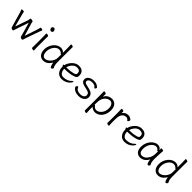

<svg xmlns="http://www.w3.org/2000/svg" viewBox="439 -2488 4439 4439"><g transform="rotate(45 2658.0 -268.5)"><path d="M615 -406Q620 -420 624 -438Q628 -456 632 -474Q635 -485 654 -485Q671 -485 688 -477.5Q705 -470 705 -459Q705 -456 704 -454Q697 -438 689.5 -419Q682 -400 677 -387L564 -65Q560 -53 555.5 -37.5Q551 -22 546 -5Q542 8 534 13Q526 18 515 18Q502 18 488.5 12Q475 6 469 -1Q461 -9 459 -21Q457 -33 453 -46L362 -367L259 -65Q253 -48 249.5 -34.5Q246 -21 241 -5Q237 8 229 13Q221 18 211 18Q199 18 186.5 12Q174 6 168 -1Q160 -9 158 -18Q156 -27 150 -46L48 -399Q44 -410 38 -426.5Q32 -443 26 -458Q25 -459 25 -462Q25 -470 35.5 -474Q46 -478 60 -478Q75 -478 89.5 -473Q104 -468 105 -457Q107 -447 109 -433Q111 -419 114 -408L200 -84L308 -394Q313 -409 314.5 -424.5Q316 -440 318 -456Q319 -462 326.5 -465Q334 -468 344 -468Q364 -468 384.5 -461Q405 -454 406 -445Q408 -434 409 -423.5Q410 -413 413 -403L508 -84Z M910 -636Q910 -617 897 -603.5Q884 -590 861 -590Q842 -590 826.5 -609.5Q811 -629 811 -650Q811 -670 823.5 -684Q836 -698 861 -698Q879 -698 894.5 -678Q910 -658 910 -636ZM827 -368Q827 -378 826 -399Q825 -420 824.5 -442Q824 -464 824 -475Q824 -484 843 -484Q860 -484 879 -476.5Q898 -469 898 -457Q898 -449 897.5 -432.5Q897 -416 896.5 -398Q896 -380 896 -368V-105Q896 -99 897 -78Q898 -57 898.5 -34Q899 -11 899 1Q899 10 880 10Q864 10 844.5 2.5Q825 -5 825 -17Q825 -25 825.5 -43.5Q826 -62 826.5 -80Q827 -98 827 -105Z M1410 -593Q1410 -624 1408 -653Q1406 -682 1406 -699Q1406 -704 1412 -706.5Q1418 -709 1426 -709Q1442 -709 1460 -701.5Q1478 -694 1478 -681Q1478 -669 1477 -643.5Q1476 -618 1476 -592V-185Q1476 -142 1485 -100.5Q1494 -59 1510 -39Q1512 -35 1512 -32Q1512 -20 1498 -4Q1484 12 1468 12Q1456 12 1446 -3.5Q1436 -19 1429 -41Q1422 -63 1417.5 -84.5Q1413 -106 1413 -118Q1370 -46 1321 -14Q1272 18 1213 18Q1140 18 1094.5 -35Q1049 -88 1049 -186Q1049 -245 1069.5 -299Q1090 -353 1125 -395Q1160 -437 1204.5 -461.5Q1249 -486 1298 -486Q1336 -486 1365 -471.5Q1394 -457 1410 -434ZM1410 -381Q1406 -377 1400 -377Q1395 -377 1391 -382Q1376 -403 1350.5 -415.5Q1325 -428 1299 -428Q1262 -428 1229 -407.5Q1196 -387 1171 -352Q1146 -317 1131.5 -275Q1117 -233 1117 -189Q1117 -116 1143.5 -79Q1170 -42 1213 -42Q1244 -42 1278.5 -60.5Q1313 -79 1343 -111.5Q1373 -144 1391.5 -186Q1410 -228 1410 -276Z M1695 -196V-186Q1695 -121 1728.5 -81Q1762 -41 1812 -41Q1876 -41 1929.5 -61.5Q1983 -82 2023 -125Q2030 -133 2036 -136.5Q2042 -140 2046 -140Q2056 -140 2056 -128Q2056 -119 2041.5 -96Q2027 -73 1997 -46.5Q1967 -20 1921 -1Q1875 18 1812 18Q1761 18 1719.5 -7.5Q1678 -33 1654 -81Q1630 -129 1630 -195V-209Q1621 -216 1615 -225Q1609 -234 1609 -241Q1609 -254 1628 -254Q1629 -254 1630 -254L1635 -255Q1637 -255 1637 -255Q1644 -291 1665.5 -331Q1687 -371 1720 -406.5Q1753 -442 1795.5 -464Q1838 -486 1887 -486Q1949 -486 1985.5 -464.5Q2022 -443 2037.5 -409.5Q2053 -376 2053 -340Q2053 -306 2047.5 -286Q2042 -266 2022 -253.5Q2002 -241 1957 -227Q1912 -213 1849.5 -204.5Q1787 -196 1708 -196ZM1723 -252Q1797 -252 1847 -260.5Q1897 -269 1930 -278Q1966 -289 1976.5 -302Q1987 -315 1987 -341Q1987 -428 1886 -428Q1849 -428 1818 -411Q1787 -394 1763.5 -367Q1740 -340 1724.5 -309.5Q1709 -279 1703 -252Z M2306 -242Q2250 -255 2222 -282.5Q2194 -310 2194 -356Q2194 -395 2219 -424Q2244 -453 2286 -469.5Q2328 -486 2377 -486Q2435 -486 2472 -469.5Q2509 -453 2537 -423Q2539 -421 2539 -414Q2539 -401 2528.5 -385Q2518 -369 2507 -369Q2501 -369 2491 -382Q2476 -405 2453.5 -415.5Q2431 -426 2410 -428.5Q2389 -431 2377 -431Q2319 -431 2289 -408.5Q2259 -386 2259 -354Q2259 -334 2272.5 -320Q2286 -306 2327 -296L2423 -273Q2488 -258 2525.5 -224Q2563 -190 2563 -128Q2563 -88 2539.5 -55Q2516 -22 2473 -2Q2430 18 2371 18Q2313 18 2274.5 4Q2236 -10 2213 -29Q2190 -48 2180 -64Q2170 -80 2170 -85Q2170 -100 2184.5 -116.5Q2199 -133 2210 -133Q2217 -133 2220 -126Q2228 -106 2242.5 -86Q2257 -66 2287 -53Q2317 -40 2371 -40Q2432 -40 2464.5 -66Q2497 -92 2497 -126Q2497 -161 2479 -183Q2461 -205 2406 -218Z M2713 -368Q2713 -399 2712 -427Q2711 -455 2710 -472Q2710 -482 2729 -482Q2746 -482 2765 -474.5Q2784 -467 2784 -454Q2784 -448 2783 -432Q2782 -416 2781.5 -398.5Q2781 -381 2780 -369Q2820 -437 2866.5 -461.5Q2913 -486 2968 -486Q3043 -486 3091 -433Q3139 -380 3139 -278Q3139 -194 3107.5 -127Q3076 -60 3022 -21.5Q2968 17 2900 17Q2865 17 2830 0Q2795 -17 2779 -38V56Q2779 87 2781.5 116Q2784 145 2784 162Q2784 172 2764 172Q2748 172 2729.5 164.5Q2711 157 2711 144Q2711 132 2712 106.5Q2713 81 2713 55ZM2778 -101Q2782 -103 2785 -103Q2796 -103 2806 -87Q2826 -59 2849 -50Q2872 -41 2897 -41Q2924 -41 2954 -56.5Q2984 -72 3011 -102Q3038 -132 3054.5 -176Q3071 -220 3071 -276Q3071 -328 3056 -361Q3041 -394 3017.5 -410Q2994 -426 2968 -426Q2926 -426 2888.5 -404Q2851 -382 2824 -343Q2797 -304 2786 -253Q2783 -237 2781 -209Q2779 -181 2778.5 -152Q2778 -123 2778 -101Z M3287 -367Q3287 -377 3286 -398Q3285 -419 3284.5 -441Q3284 -463 3284 -474Q3284 -484 3304 -484Q3320 -484 3338.5 -476.5Q3357 -469 3357 -456Q3357 -446 3355.5 -434Q3354 -422 3354 -405Q3374 -438 3411 -462Q3448 -486 3500 -486Q3530 -486 3556 -476Q3582 -466 3598.5 -452Q3615 -438 3615 -426Q3615 -410 3603.5 -392Q3592 -374 3579 -374Q3571 -374 3565 -384Q3555 -403 3533.5 -412Q3512 -421 3497 -421Q3455 -421 3419.5 -395Q3384 -369 3367 -315Q3360 -293 3357 -266Q3354 -239 3353.5 -201Q3353 -163 3353 -106Q3353 -75 3355.5 -46Q3358 -17 3358 0Q3358 10 3338 10Q3322 10 3303.5 2.5Q3285 -5 3285 -18Q3285 -26 3285.5 -44.5Q3286 -63 3286.5 -81Q3287 -99 3287 -106Z M3750 -196V-186Q3750 -121 3783.5 -81Q3817 -41 3867 -41Q3931 -41 3984.5 -61.5Q4038 -82 4078 -125Q4085 -133 4091 -136.5Q4097 -140 4101 -140Q4111 -140 4111 -128Q4111 -119 4096.5 -96Q4082 -73 4052 -46.5Q4022 -20 3976 -1Q3930 18 3867 18Q3816 18 3774.5 -7.5Q3733 -33 3709 -81Q3685 -129 3685 -195V-209Q3676 -216 3670 -225Q3664 -234 3664 -241Q3664 -254 3683 -254Q3684 -254 3685 -254L3690 -255Q3692 -255 3692 -255Q3699 -291 3720.5 -331Q3742 -371 3775 -406.5Q3808 -442 3850.5 -464Q3893 -486 3942 -486Q4004 -486 4040.5 -464.5Q4077 -443 4092.5 -409.5Q4108 -376 4108 -340Q4108 -306 4102.5 -286Q4097 -266 4077 -253.5Q4057 -241 4012 -227Q3967 -213 3904.5 -204.5Q3842 -196 3763 -196ZM3778 -252Q3852 -252 3902 -260.5Q3952 -269 3985 -278Q4021 -289 4031.5 -302Q4042 -315 4042 -341Q4042 -428 3941 -428Q3904 -428 3873 -411Q3842 -394 3818.5 -367Q3795 -340 3779.5 -309.5Q3764 -279 3758 -252Z M4655 -457Q4652 -435 4649.5 -398.5Q4647 -362 4645.5 -321.5Q4644 -281 4643 -246Q4642 -211 4642 -193Q4642 -179 4643.5 -151.5Q4645 -124 4652.5 -93Q4660 -62 4677 -35Q4679 -31 4679 -29Q4679 -18 4665.5 -2.5Q4652 13 4635 13Q4620 13 4608.5 -8.5Q4597 -30 4590.5 -60.5Q4584 -91 4581 -118Q4544 -48 4491.5 -15Q4439 18 4383 18Q4310 18 4266 -31.5Q4222 -81 4222 -175Q4222 -239 4243 -295Q4264 -351 4299.5 -394Q4335 -437 4379 -461.5Q4423 -486 4469 -486Q4504 -486 4533 -470.5Q4562 -455 4579 -420V-475Q4579 -485 4600 -485Q4617 -485 4636 -478Q4655 -471 4655 -459ZM4578 -380Q4569 -371 4561 -371Q4557 -371 4554 -375Q4537 -404 4514.5 -416Q4492 -428 4469 -428Q4438 -428 4406.5 -409.5Q4375 -391 4348.5 -357.5Q4322 -324 4306 -278.5Q4290 -233 4290 -180Q4290 -104 4316 -73Q4342 -42 4382 -42Q4430 -42 4473 -73.5Q4516 -105 4544.5 -161Q4573 -217 4576 -291Q4577 -305 4577 -330Q4577 -355 4578 -380Z M5158 -593Q5158 -624 5156 -653Q5154 -682 5154 -699Q5154 -704 5160 -706.5Q5166 -709 5174 -709Q5190 -709 5208 -701.5Q5226 -694 5226 -681Q5226 -669 5225 -643.5Q5224 -618 5224 -592V-185Q5224 -142 5233 -100.5Q5242 -59 5258 -39Q5260 -35 5260 -32Q5260 -20 5246 -4Q5232 12 5216 12Q5204 12 5194 -3.5Q5184 -19 5177 -41Q5170 -63 5165.5 -84.5Q5161 -106 5161 -118Q5118 -46 5069 -14Q5020 18 4961 18Q4888 18 4842.5 -35Q4797 -88 4797 -186Q4797 -245 4817.5 -299Q4838 -353 4873 -395Q4908 -437 4952.5 -461.5Q4997 -486 5046 -486Q5084 -486 5113 -471.5Q5142 -457 5158 -434ZM5158 -381Q5154 -377 5148 -377Q5143 -377 5139 -382Q5124 -403 5098.5 -415.5Q5073 -428 5047 -428Q5010 -428 4977 -407.5Q4944 -387 4919 -352Q4894 -317 4879.5 -275Q4865 -233 4865 -189Q4865 -116 4891.5 -79Q4918 -42 4961 -42Q4992 -42 5026.5 -60.5Q5061 -79 5091 -111.5Q5121 -144 5139.5 -186Q5158 -228 5158 -276Z"/></g></svg>

Font: Klee One SemiBold
Style: Regular
Weight: 600
Designer: Fontworks Inc.
Foundry: Fontworks Inc.
Version: Version 1.00;January 12, 2022;FontCreator 13.0.0.2683 64-bit